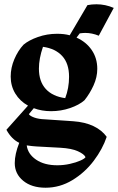

<svg xmlns="http://www.w3.org/2000/svg" viewBox="-20 -623 552 898"><path d="M479 17Q460 74 418.5 129Q377 184 318.5 219.5Q260 255 193 255Q128 255 88.5 222.5Q49 190 49 140Q49 98 70 45Q34 28 10 -16L111 -129Q73 -150 51.5 -185.5Q30 -221 30 -265Q30 -306 47 -346Q64 -386 90 -414Q115 -435 157.5 -450Q200 -465 247 -465Q281 -465 306 -458L389 -599Q409 -603 431 -603Q473 -603 512 -586L442 -456Q410 -469 379 -469Q369 -469 353 -467L338 -447Q383 -427 409 -389Q435 -351 435 -301Q435 -262 417.5 -223.5Q400 -185 375 -154Q350 -132 307.5 -117.5Q265 -103 219 -103Q175 -103 138 -117L115 -89Q121 -80 141 -73Q161 -66 189 -65L322 -56Q378 -52 417.5 -33Q457 -14 479 17ZM181 -404Q162 -349 162 -302Q162 -242 194 -207Q226 -172 285 -164Q303 -211 303 -264Q303 -326 271 -361Q239 -396 181 -404ZM380 112Q374 98 344.5 84.5Q315 71 262 68L151 62Q132 61 105 57Q110 97 148.5 123.5Q187 150 248 150Q278 150 307 143.5Q336 137 356 128Q376 119 380 112Z"/></svg>

Font: Rakkas
Style: Regular
Weight: 400
Designer: Zeynep Akay
Foundry: Zeynep Akay
Version: Version 2.000